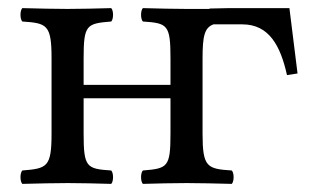

<svg xmlns="http://www.w3.org/2000/svg" viewBox="-20 -451 764 473"><path d="M497 -430 495 -429C475 -429 456 -429 439 -429C411 -429 371 -430 332 -431C326 -425 326 -404 332 -398C393 -394 400 -390 400 -307V-242H186V-307C186 -390 193 -393 254 -398C260 -404 260 -425 254 -431C216 -430 178 -429 146 -429C116 -429 75 -430 35 -431C29 -425 29 -404 35 -398C96 -394 107 -390 107 -307V-122C107 -39 96 -36 35 -31C29 -25 29 -4 35 2C75 1 115 0 147 0C179 0 218 1 254 2C260 -4 260 -25 254 -31C193 -35 186 -39 186 -122V-209H400V-122C400 -39 393 -36 332 -31C326 -25 326 -4 332 2C368 1 405 0 440 0C470 0 512 1 551 2C557 -4 557 -25 551 -31C490 -35 479 -39 479 -122V-307C479 -363 484 -383 506 -391H577C643 -391 671 -338 687 -266L713 -270L693 -431H545Z"/></svg>

Font: Libertinus Serif
Style: Regular
Weight: 400
Designer: Philipp H. Poll, Khaled Hosny
Foundry: Caleb Maclennan
Version: Version 7.050;RELEASE